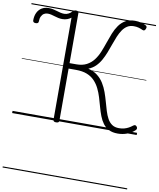

<svg xmlns="http://www.w3.org/2000/svg" viewBox="-146 -1126 1436 1737"><g transform="rotate(10 572.0 -257.5)"><path d="M972 17Q923 17 890 0Q857 -17 835.5 -46Q814 -75 799.5 -113Q785 -151 773.5 -193Q762 -235 749.5 -276.5Q737 -318 718.5 -355.5Q700 -393 672 -422.5Q644 -452 602.5 -468.5Q561 -485 500 -485H433V-5Q433 4 426.5 9Q420 14 405 14Q392 14 385.5 9Q379 4 379 -5V-943Q364 -931 343.5 -923.5Q323 -916 299 -916Q279 -916 261 -920Q243 -924 227 -929Q211 -934 194.5 -938Q178 -942 162 -942Q142 -942 127 -932.5Q112 -923 103 -904.5Q94 -886 94 -859Q94 -850 88.5 -844Q83 -838 68 -838Q54 -838 48 -844Q42 -850 42 -859Q42 -900 56.5 -930Q71 -960 98 -976.5Q125 -993 161 -993Q183 -993 202 -989Q221 -985 238.5 -979.5Q256 -974 273 -970Q290 -966 308 -966Q328 -966 346.5 -975.5Q365 -985 377 -999Q386 -1007 392 -1010.5Q398 -1014 408 -1014Q420 -1014 426.5 -1009.5Q433 -1005 433 -995V-535H495Q551 -535 589.5 -555.5Q628 -576 654 -610Q680 -644 697.5 -686.5Q715 -729 730.5 -775Q746 -821 763 -863.5Q780 -906 804 -940Q828 -974 863 -994.5Q898 -1015 950 -1015Q981 -1015 1005.5 -1008.5Q1030 -1002 1050 -992Q1058 -988 1061.5 -981Q1065 -974 1060 -962Q1055 -948 1048 -944.5Q1041 -941 1031 -945Q1012 -954 992.5 -959.5Q973 -965 948 -965Q913 -965 888 -949Q863 -933 844.5 -905.5Q826 -878 811.5 -843Q797 -808 783.5 -769Q770 -730 755 -691.5Q740 -653 720.5 -618Q701 -583 674 -556.5Q647 -530 609 -515Q660 -502 694.5 -475Q729 -448 752 -411Q775 -374 790 -332Q805 -290 816.5 -248Q828 -206 840 -167Q852 -128 868.5 -98Q885 -68 910.5 -50.5Q936 -33 975 -33Q1001 -33 1023 -39Q1045 -45 1063 -55Q1081 -65 1096 -77Q1106 -85 1114 -85Q1122 -85 1129 -77Q1137 -68 1136.5 -58.5Q1136 -49 1127 -41Q1095 -12 1055.5 2.5Q1016 17 972 17ZM0 490H1144V500H0ZM0 -20H1144V0H0ZM0 -505H1144V-500H0ZM0 -1010H1144V-1000H0Z"/></g></svg>

Font: Playwrite ES Deco Guides
Style: Regular
Weight: 400
Designer: Veronika Burian, José Scaglione
Foundry: TypeTogether
Version: Version 1.003